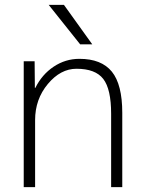

<svg xmlns="http://www.w3.org/2000/svg" viewBox="-20 -773 598 793"><path d="M296 -489Q230 -489 177.5 -426Q125 -363 125 -277V0H78V-520H123L124 -410H126Q153 -465 201.5 -497.5Q250 -530 308 -530Q399 -530 442 -477Q485 -424 485 -307V0H439V-303Q439 -405 406.5 -447Q374 -489 296 -489ZM181 -753H244L361 -590H311Z"/></svg>

Font: Mplus 1p Light
Style: Regular
Weight: 300
Version: Version 1.061